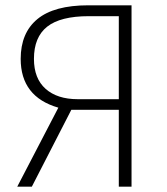

<svg xmlns="http://www.w3.org/2000/svg" viewBox="-20 -704 630 724"><path d="M476 -684V0H428V-290H249L100 0H45L200 -298Q58 -339 58 -482Q58 -580 121 -632Q184 -684 313 -684ZM428 -330V-643H315Q208 -643 158 -603.5Q108 -564 108 -482Q108 -408 152 -369Q196 -330 273 -330Z"/></svg>

Font: FiraGO ExtraLight
Style: Regular
Weight: 200
Designer: bBox Type
Foundry: bBox Type GmbH
Version: Version 1.001